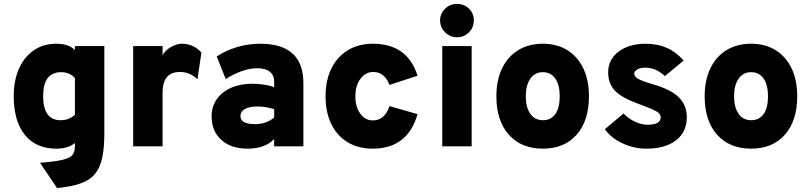

<svg xmlns="http://www.w3.org/2000/svg" viewBox="-20 -746 4135 979"><path d="M271 213 184 84Q260.5 78 298.8 69Q337 60 349.5 43.8Q362 27.5 362 -1V-17Q328 12 267 12Q163.5 12 106.8 -58.2Q50 -128.5 50 -256Q50 -336.5 77 -396.5Q104 -456.5 152.8 -489.8Q201.5 -523 267 -523Q330 -523 362 -491V-511H512V-67Q512 9.5 500.8 60.5Q489.5 111.5 462.5 142.8Q435.5 174 388.8 190Q342 206 271 213ZM289 -133Q332.5 -133 362 -161V-348Q335.5 -378 292 -378Q200 -378 200 -256Q200 -133 289 -133Z M659 0V-511H809V-464Q820.5 -487.5 850 -505.2Q879.5 -523 907 -523Q966.5 -523 1007 -478L987 -342Q964 -362.5 943.2 -370.8Q922.5 -379 897 -379Q809 -379 809 -274V0Z M1242 12Q1157.5 12 1108.2 -32.8Q1059 -77.5 1059 -153Q1059 -202.5 1085.2 -240Q1111.5 -277.5 1158.2 -298.2Q1205 -319 1267 -319Q1298 -319 1328.2 -314.2Q1358.5 -309.5 1378 -301V-330Q1378 -362.5 1355.8 -380.2Q1333.5 -398 1293 -398Q1218.5 -398 1131 -343L1085 -458Q1132.5 -489.5 1189.8 -506.2Q1247 -523 1307 -523Q1527 -523 1527 -322V0H1378V-37Q1330.5 12 1242 12ZM1281 -113Q1338 -113 1378 -147V-189Q1339 -203 1292 -203Q1251.5 -203 1228.8 -190.2Q1206 -177.5 1206 -154Q1206 -113 1281 -113Z M1881 12Q1807 12 1753 -20.5Q1699 -53 1669.5 -113Q1640 -173 1640 -255Q1640 -336.5 1669.8 -396.8Q1699.5 -457 1753.8 -490Q1808 -523 1881 -523Q2057.5 -523 2109 -360L1966 -313Q1941 -379 1883 -379Q1843.5 -379 1817.8 -344Q1792 -309 1792 -255Q1792 -201 1817 -166.5Q1842 -132 1881 -132Q1942 -132 1966 -205L2109 -164Q2058.5 12 1881 12Z M2310 -556Q2275 -556 2249.5 -581.5Q2224 -607 2224 -642Q2224 -676.5 2249 -701.2Q2274 -726 2310 -726Q2347 -726 2371.5 -701.8Q2396 -677.5 2396 -642Q2396 -606 2371 -581Q2346 -556 2310 -556ZM2235 0V-511H2385V0Z M2748 12Q2638 12 2574.5 -59.2Q2511 -130.5 2511 -255Q2511 -337 2540 -397.2Q2569 -457.5 2622.2 -490.2Q2675.5 -523 2748 -523Q2820 -523 2872.8 -490.2Q2925.5 -457.5 2954.2 -397.5Q2983 -337.5 2983 -255Q2983 -130.5 2920.2 -59.2Q2857.5 12 2748 12ZM2748 -133Q2789.5 -133 2811.8 -164.8Q2834 -196.5 2834 -255Q2834 -313.5 2811.2 -345.8Q2788.5 -378 2748 -378Q2707.5 -378 2684.2 -345Q2661 -312 2661 -255Q2661 -198 2684.2 -165.5Q2707.5 -133 2748 -133Z M3276 12Q3212.5 12 3154.5 -15Q3096.5 -42 3064 -87L3159 -167Q3184 -141.5 3217.5 -125.8Q3251 -110 3281 -110Q3349 -110 3349 -148Q3349 -159 3340.5 -168Q3332 -177 3308.2 -187.8Q3284.5 -198.5 3239 -215Q3151.5 -246.5 3116.2 -283Q3081 -319.5 3081 -377Q3081 -442.5 3134.2 -482.8Q3187.5 -523 3273 -523Q3392.5 -523 3466 -437L3370 -358Q3325.5 -401 3270 -401Q3245.5 -401 3229.8 -392.2Q3214 -383.5 3214 -370Q3214 -356 3233.2 -344.5Q3252.5 -333 3307 -317Q3398.5 -291 3440.2 -250.8Q3482 -210.5 3482 -148Q3482 -73 3427 -30.5Q3372 12 3276 12Z M3810 12Q3700 12 3636.5 -59.2Q3573 -130.5 3573 -255Q3573 -337 3602 -397.2Q3631 -457.5 3684.2 -490.2Q3737.5 -523 3810 -523Q3882 -523 3934.8 -490.2Q3987.5 -457.5 4016.2 -397.5Q4045 -337.5 4045 -255Q4045 -130.5 3982.2 -59.2Q3919.5 12 3810 12ZM3810 -133Q3851.5 -133 3873.8 -164.8Q3896 -196.5 3896 -255Q3896 -313.5 3873.2 -345.8Q3850.5 -378 3810 -378Q3769.5 -378 3746.2 -345Q3723 -312 3723 -255Q3723 -198 3746.2 -165.5Q3769.5 -133 3810 -133Z"/></svg>

Font: Overpass Black
Style: Regular
Weight: 900
Designer: Delve Withrington, Dave Bailey, Thomas Jockin
Foundry: Delve Fonts LLC
Version: Version 4.000; ttfautohint (v1.8.3)